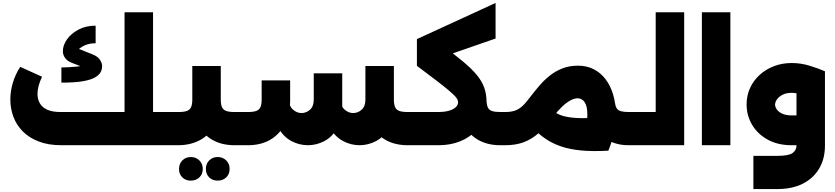

<svg xmlns="http://www.w3.org/2000/svg" viewBox="-20 -984 5660 1301"><path d="M915 0V-225H1132V0ZM396 0Q307 0 241.5 -25.5Q176 -51 133.5 -94.5Q91 -138 70.5 -193.5Q50 -249 50 -310Q50 -366 67 -423Q84 -480 117 -531L265 -464Q250 -433 242 -403.5Q234 -374 234 -347Q234 -312 250 -284Q266 -256 300.5 -240.5Q335 -225 390 -225H824V-901H1017V0ZM1132 0V-225Q1140 -225 1146 -194.5Q1152 -164 1152 -114Q1152 -62 1146 -31Q1140 0 1132 0ZM396 -424V-527Q446 -527 502.5 -533Q559 -539 595 -549L584 -513L465 -559Q435 -571 420.5 -592Q406 -613 406 -637Q406 -677 433.5 -716.5Q461 -756 511 -783Q561 -810 628 -810V-691Q584 -691 550.5 -675Q517 -659 498.5 -634.5Q480 -610 480 -586L456 -676L606 -616Q644 -601 658 -578Q672 -555 672 -536Q672 -515 662 -495.5Q652 -476 624 -459.5Q596 -443 541 -433.5Q486 -424 396 -424Z M1132 0V-225H1190Q1227 -225 1247 -232.5Q1267 -240 1275 -258.5Q1283 -277 1283 -309V-537H1476V-309Q1476 -214 1441 -145Q1406 -76 1342 -38.5Q1278 -1 1190 0ZM1569 0Q1481 0 1417 -37.5Q1353 -75 1318 -144.5Q1283 -214 1283 -309H1476Q1476 -277 1484 -258.5Q1492 -240 1512 -232.5Q1532 -225 1569 -225H1602V0ZM1602 0V-225Q1610 -225 1616 -194.5Q1622 -164 1622 -114Q1622 -62 1616 -31Q1610 0 1602 0ZM1132 0Q1124 0 1118 -31Q1112 -62 1112 -114Q1112 -164 1118 -194.5Q1124 -225 1132 -225ZM1455 240Q1420 240 1397.5 218Q1375 196 1375 161Q1375 126 1397.5 103Q1420 80 1455 80Q1490 80 1513 103Q1536 126 1536 161Q1536 196 1513 218Q1490 240 1455 240ZM1273 240Q1238 240 1215.5 218Q1193 196 1193 161Q1193 126 1215.5 103Q1238 80 1273 80Q1308 80 1331 103Q1354 126 1354 161Q1354 196 1331 218Q1308 240 1273 240Z M2742 0Q2654 0 2590 -37.5Q2526 -75 2491 -144.5Q2456 -214 2456 -309H2649Q2649 -277 2657 -258.5Q2665 -240 2685 -232.5Q2705 -225 2742 -225H2775V0ZM1602 0Q1594 0 1588 -31Q1582 -62 1582 -114Q1582 -164 1588 -194.5Q1594 -225 1602 -225ZM2416 0Q2358 0 2305 -28Q2252 -56 2218 -114.5Q2184 -173 2184 -264L2289 -309Q2289 -264 2315.5 -241Q2342 -218 2373 -218Q2405 -218 2430.5 -240.5Q2456 -263 2456 -309V-537H2649V-264Q2649 -173 2615 -114.5Q2581 -56 2528 -28Q2475 0 2416 0ZM1602 0V-225H1660Q1697 -225 1717 -232.5Q1737 -240 1745 -258.5Q1753 -277 1753 -309V-439H1946V-309Q1946 -214 1911 -144.5Q1876 -75 1812 -37.5Q1748 0 1660 0ZM2066 0Q2008 0 1955 -28Q1902 -56 1868 -114.5Q1834 -173 1834 -264L1939 -309Q1939 -264 1965.5 -241Q1992 -218 2023 -218Q2055 -218 2080.5 -240.5Q2106 -263 2106 -309V-487H2299V-264Q2299 -173 2265 -114.5Q2231 -56 2178 -28Q2125 0 2066 0ZM2775 0V-225Q2783 -225 2789 -194.5Q2795 -164 2795 -114Q2795 -62 2789 -31Q2783 0 2775 0Z M3370 0Q3282 0 3218 -37.5Q3154 -75 3119 -144.5Q3084 -214 3084 -309V-317L3276 -296L3277 -294Q3279 -268 3287.5 -252.5Q3296 -237 3316 -231Q3336 -225 3370 -225H3403V0ZM2775 0Q2767 0 2761 -31Q2755 -62 2755 -114Q2755 -164 2761 -194.5Q2767 -225 2775 -225ZM2775 0V-225H2949Q2993 -225 3023 -234Q3053 -243 3068.5 -258Q3084 -273 3084 -291Q3084 -302 3077 -314.5Q3070 -327 3049 -346.5Q3028 -366 2988.5 -398Q2949 -430 2883 -479L2805 -538L2920 -718L2990 -666Q3069 -608 3123.5 -562Q3178 -516 3212 -474.5Q3246 -433 3261.5 -389Q3277 -345 3277 -291Q3277 -204 3235.5 -138.5Q3194 -73 3120 -36.5Q3046 0 2949 0ZM2805 -538V-719L3338 -964V-723ZM3403 0V-225Q3411 -225 3417 -194.5Q3423 -164 3423 -114Q3423 -62 3417 -31Q3411 0 3403 0Z M4239 0Q4156 0 4094 -37.5Q4032 -75 3997.5 -144.5Q3963 -214 3963 -309V-325L4134 -309L4147 -287Q4150 -264 4159 -250Q4168 -236 4187.5 -230.5Q4207 -225 4239 -225H4272V0ZM3403 0Q3395 0 3389 -31Q3383 -62 3383 -114Q3383 -164 3389 -194.5Q3395 -225 3403 -225ZM3403 0V-225Q3441 -225 3468.5 -234Q3496 -243 3521 -266.5Q3546 -290 3576 -331Q3603 -366 3634 -402.5Q3665 -439 3703.5 -470Q3742 -501 3789.5 -520Q3837 -539 3897 -539Q3956 -539 4003 -515Q4050 -491 4083.5 -447Q4117 -403 4135 -342Q4153 -281 4153 -206Q4153 -146 4139 -81.5Q4125 -17 4102 37L3913 -33Q3936 -73 3948 -117Q3960 -161 3960 -206Q3960 -264 3942 -291Q3924 -318 3894 -318Q3872 -318 3845 -303.5Q3818 -289 3789 -261.5Q3760 -234 3730 -195Q3679 -125 3630.5 -82.5Q3582 -40 3528 -20Q3474 0 3403 0ZM4091 -188 4102 37Q3996 43 3918 35.5Q3840 28 3781.5 8Q3723 -12 3677.5 -43Q3632 -74 3593 -115L3716 -244Q3748 -211 3798.5 -197.5Q3849 -184 3921 -183.5Q3993 -183 4091 -188ZM4272 0V-225Q4280 -225 4286 -194.5Q4292 -164 4292 -114Q4292 -62 4286 -31Q4280 0 4272 0Z M4272 0V-225H4423V-901H4616V0ZM4272 0Q4264 0 4258 -31Q4252 -62 4252 -114Q4252 -164 4258 -194.5Q4264 -225 4272 -225Z M4736 0V-901H4929V0Z M5085 297V72H5250Q5324 72 5350.5 53Q5377 34 5377 2V-501H5570V2Q5570 92 5530.5 158.5Q5491 225 5419 261Q5347 297 5250 297ZM5344 0Q5251 0 5182.5 -37.5Q5114 -75 5076.5 -138Q5039 -201 5039 -276Q5039 -337 5062.5 -388Q5086 -439 5128 -477Q5170 -515 5225.5 -536Q5281 -557 5344 -557Q5406 -557 5465 -539Q5524 -521 5570 -501L5493 -302Q5408 -355 5344 -355Q5309 -355 5284 -342.5Q5259 -330 5245.5 -311.5Q5232 -293 5232 -275Q5232 -259 5244 -242Q5256 -225 5281 -213.5Q5306 -202 5344 -202H5514V0Z"/></svg>

Font: Alexandria Black
Style: Regular
Weight: 900
Designer: Mohamed Gaber
Foundry: Kief Type Foundry
Version: Version 5.100